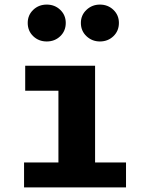

<svg xmlns="http://www.w3.org/2000/svg" viewBox="-20 -818 640 838"><path d="M184 -637Q149 -637 125 -660Q101 -683 101 -718Q101 -752 125 -775Q149 -798 184 -798Q219 -798 243 -775Q267 -752 267 -718Q267 -683 243 -660Q219 -637 184 -637ZM416 -637Q382 -637 357.5 -660Q333 -683 333 -718Q333 -752 357.5 -775Q382 -798 416 -798Q451 -798 475 -775Q499 -752 499 -718Q499 -683 475 -660Q451 -637 416 -637ZM395 -109H530V0H85V-109H235V-422H90V-531H395Z"/></svg>

Font: Qzxlaeiskcpccdgjqmyffctclhy
Style: Regular
Weight: 700
Monospace: yes
Designer: Carrois Corporate & Edenspiekermann
Foundry: Carrois Corporate GbR & Edenspiekermann AG
Version: Version 2.001